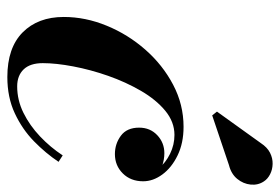

<svg xmlns="http://www.w3.org/2000/svg" viewBox="-140 -613 763 523"><g transform="rotate(90 241.5 -351.5)"><path d="M189.8 10Q110.3 10 68.2 -31.7Q26.2 -73.5 26.2 -143.7Q26.2 -202.7 50 -260.6Q73.7 -318.5 115.3 -365.9Q156.8 -413.2 210.8 -441.6Q264.8 -470 325.3 -470Q370 -470 403.4 -453.7Q436.8 -437.5 455.3 -412.2Q473.8 -387 473.8 -360Q473.8 -326 452.4 -304.5Q431 -283 399.8 -283Q371.8 -283 349.8 -299.2Q327.7 -315.5 327.7 -349Q327.7 -379 348.3 -398.4Q368.8 -417.7 397.3 -417.7Q414.8 -417.7 432.1 -411.6Q449.5 -405.5 461.1 -392.7Q472.8 -380 472.8 -360H455Q455 -382.2 439.3 -401.7Q423.5 -421.2 399 -433.2Q374.5 -445.2 347.5 -445.2Q312 -445.2 281.6 -420.1Q251.3 -395 227.4 -353.9Q203.5 -312.7 186.6 -264.6Q169.8 -216.5 160.9 -169.5Q152 -122.5 152 -86.5Q152 -52 169 -34.4Q186 -16.8 215.3 -16.8Q252.8 -16.8 287.4 -33.9Q322 -51 351.6 -79.1Q381.3 -107.3 403.3 -140.8L420.8 -129.5Q397.5 -94.5 364.8 -62.5Q332 -30.5 288.6 -10.3Q245.3 10 189.8 10ZM294.3 -548 284 -561 369.8 -680.5Q381.3 -698 396.1 -705.5Q411 -713 426.4 -712.6Q441.8 -712.3 454.5 -705.8Q467.3 -699.3 474 -689Q484.8 -673 482.8 -652.9Q480.8 -632.7 467.3 -616.2Q453.8 -599.7 429.8 -593.7Z"/></g></svg>

Font: Bodoni Moda
Style: Italic
Weight: 400
Italic angle: -13°
Designer: Owen Earl
Foundry: indestructible type
Version: Version 2.005